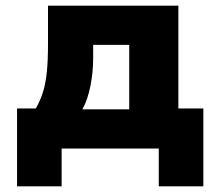

<svg xmlns="http://www.w3.org/2000/svg" viewBox="-20 -523 760 676"><path d="M40 133V-141H106Q122 -169 131.5 -199.5Q141 -230 145 -270.5Q149 -311 149 -367V-503H608V-141H696V133H539V0H197V133ZM270 -138H435V-365H308V-318Q308 -270 298.5 -221Q289 -172 270 -138Z"/></svg>

Font: Nunito Sans 8pt Black
Style: Regular
Weight: 900
Version: Version 3.101;gftools[0.9.27]